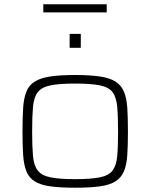

<svg xmlns="http://www.w3.org/2000/svg" viewBox="-20 -868 701 896"><path d="M331 8Q260 8 214 1.5Q168 -5 141.5 -22Q115 -39 103 -69Q91 -99 88 -144.5Q85 -190 85 -254Q85 -319 88 -364.5Q91 -410 103 -440Q115 -470 141.5 -487Q168 -504 214 -511Q260 -518 331 -518Q401 -518 447 -511Q493 -504 519.5 -487Q546 -470 558.5 -440Q571 -410 574 -364.5Q577 -319 577 -254Q577 -190 574 -144.5Q571 -99 558.5 -69Q546 -39 519.5 -22Q493 -5 447 1.5Q401 8 331 8ZM330 -32Q405 -32 446.5 -40.5Q488 -49 505.5 -72.5Q523 -96 527 -139.5Q531 -183 531 -254Q531 -325 527 -369.5Q523 -414 505.5 -437.5Q488 -461 447 -469.5Q406 -478 330 -478Q256 -478 215 -469.5Q174 -461 156 -437.5Q138 -414 134 -369.5Q130 -325 130 -254Q130 -183 134 -139.5Q138 -96 156 -72.5Q174 -49 215 -40.5Q256 -32 330 -32ZM305 -645V-710H357V-645ZM182 -810V-848H478V-810Z"/></svg>

Font: Saira Expanded ExtraLight
Style: Regular
Weight: 250
Width: 7
Designer: Hector Gatti with collaboration of the Omnibus-Type team
Foundry: Omnibus-Type
Version: Version 1.101